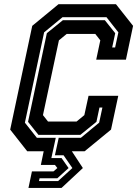

<svg xmlns="http://www.w3.org/2000/svg" viewBox="-20 -720 654 914"><path d="M115.5 174.5 132 96H234.5L253 80L241.5 65H174.5L188 0H109.5L28.5 -103L133.5 -597L258.5 -700H532L613.5 -597L579.5 -436H438L457.5 -528L433.5 -558.5H297.5L260.5 -528L184.5 -172L208.5 -141.5H344.5L381.5 -172L401.5 -264H543L508.5 -103L383 0H322L374.5 80L273 174.5ZM165.5 142H256.5L324.5 80L282.5 19H241.5L259.5 -64H365L452 -136L467.5 -208H453.5L439 -140L362.5 -78H163L113.5 -140L203 -562L279.5 -624H479L528.5 -562L514 -494H528L543.5 -566L487 -638H277.5L190 -566L98.5 -136L155.5 -64H245.5L224.5 32.5H273L306.5 80L253 128.5H168.5Z"/></svg>

Font: Tourney Thin
Style: Bold Italic
Weight: 700
Italic angle: -12°
Version: Version 1.015